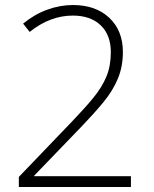

<svg xmlns="http://www.w3.org/2000/svg" viewBox="-20 -744 611 764"><path d="M501 0H55V-40L267 -261Q317 -313 351.5 -355Q386 -397 403.5 -439.5Q421 -482 421 -536Q421 -605 380.5 -643.5Q340 -682 270 -682Q179 -682 98 -617L72 -650Q117 -687 168 -705.5Q219 -724 270 -724Q361 -724 415 -673Q469 -622 469 -537Q469 -479 449 -431Q429 -383 392 -338Q355 -293 305 -241L116 -45V-43H501Z"/></svg>

Font: Noto Sans Thaana ExtraLight
Style: Regular
Weight: 200
Designer: David Williams
Foundry: Google Inc.
Version: Version 3.001; ttfautohint (v1.8.4.7-5d5b)